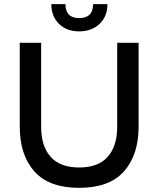

<svg xmlns="http://www.w3.org/2000/svg" viewBox="-20 -894 762 924"><path d="M647 -688V-285Q647 -148 576.5 -69Q506 10 361 10Q216 10 145.5 -69Q75 -148 75 -285V-688H178V-284Q178 -191 223.5 -139.5Q269 -88 361 -88Q453 -88 498.5 -139.5Q544 -191 544 -284V-688ZM227 -874H295Q295 -807 361 -807Q428 -807 428 -874H497Q497 -815 459 -779Q421 -743 361 -743Q301 -743 264 -779Q227 -815 227 -874Z"/></svg>

Font: Roundo Medium
Style: Regular
Weight: 500
Designer: Namrata Goyal (Gurmukhi), Shiva Nallaperumal (Latin)
Foundry: Indian Type Foundry
Version: Version 1.000;PS 1.0;hotconv 1.0.88;makeotf.lib2.5.647800